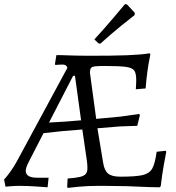

<svg xmlns="http://www.w3.org/2000/svg" viewBox="-30 -910 860 940"><path d="M398 -87Q398 -105 395 -125.5Q392 -146 391 -153L373 -276L274 -268L183 -258L112 -120Q96 -89 96 -74Q96 -40 151 -40H208L203 7Q190 6 147.5 3Q105 0 65 0Q45 0 25 1.5Q5 3 -3 4L-10 -31Q-7 -34 2.5 -45.5Q12 -57 26 -77Q40 -97 53 -121L300 -578Q296 -594 275 -594Q265 -594 255 -593Q245 -592 241 -592L239 -596L246 -640H269Q350 -637 405 -637Q525 -637 591.5 -639.5Q658 -642 703 -649L706 -643Q705 -637 700.5 -614.5Q696 -592 691 -555Q686 -518 683 -477L635 -473Q635 -478 636 -490.5Q637 -503 637 -516Q637 -551 627.5 -564.5Q618 -578 587 -582.5Q556 -587 480 -587Q447 -587 433.5 -585Q420 -583 415.5 -577Q411 -571 410 -556L441 -328L559 -339L651 -352L655 -347L642 -294L556 -291L447 -282L475 -113Q481 -75 499.5 -60Q518 -45 559 -45Q636 -45 669 -53Q702 -61 715.5 -85Q729 -109 737 -167L781 -172L784 -167Q781 -153 772 -102.5Q763 -52 757 1L752 7L702 6Q588 0 483 0H449Q401 0 357 4Q313 8 301 10L299 3L301 -36Q342 -39 362 -44Q382 -49 390 -58.5Q398 -68 398 -87ZM337 -539H328L210 -310L294 -315L367 -321ZM461 -696 452 -698 432 -717Q477 -766 523 -820Q569 -874 582 -890L592 -888L630 -847L629 -836Q614 -825 563.5 -784Q513 -743 461 -696Z"/></svg>

Font: Sahitya
Style: Regular
Weight: 400
Designer: Juan Pablo del Peral
Foundry: Juan Pablo del Peral (http://www.huertatipografica.com)
Version: Version 1.001;PS 001.000;hotconv 1.0.70;makeotf.lib2.5.58329